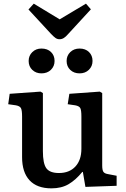

<svg xmlns="http://www.w3.org/2000/svg" viewBox="-20 -1018 688 1052"><path d="M262 14Q183 14 142 -30Q101 -74 101 -157V-379Q101 -413 95 -425Q89 -437 67 -441L25 -447L33 -504L202 -516L215 -508V-190Q215 -122 234 -96Q253 -70 303 -70Q360 -70 393 -105.5Q426 -141 426 -203V-379Q426 -414 420 -425.5Q414 -437 392 -441L351 -447L360 -504L527 -516L540 -508V-112Q540 -86 546.5 -76.5Q553 -67 572 -64L619 -55V0L448 6L434 -76H431Q395 -32 356 -9Q317 14 262 14ZM306 -803Q294 -803 284 -810Q274 -817 258 -834L136 -966L165 -998L307 -912L451 -998L478 -967L352 -830Q341 -817 330 -810Q319 -803 306 -803ZM416 -616Q385 -616 365 -635Q345 -654 345 -684Q345 -713 365 -732.5Q385 -752 416 -752Q448 -752 467.5 -733Q487 -714 487 -684Q487 -655 467 -635.5Q447 -616 416 -616ZM207 -616Q177 -616 157 -635Q137 -654 137 -684Q137 -713 157 -732.5Q177 -752 207 -752Q240 -752 259.5 -733Q279 -714 279 -684Q279 -655 259 -635.5Q239 -616 207 -616Z"/></svg>

Font: Literata 12pt Medium
Style: Regular
Weight: 500
Designer: Latin by Veronika Burian and Jose Scaglione. Greek by Irene Vlachou. Cyrillic by Vera Evstafieva.
Foundry: TypeTogether
Version: Version 3.002